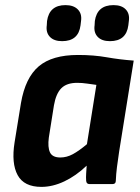

<svg xmlns="http://www.w3.org/2000/svg" viewBox="-20 -720 548 751"><path d="M142 11Q74 11 49 -35Q24 -81 37 -163L62 -317Q79 -416 131.5 -460.5Q184 -505 285 -505Q347 -505 397.5 -496Q448 -487 503 -483L446 -127Q441 -94 437.5 -66.5Q434 -39 433 -13Q433 0 420 0H330Q318 0 317 -13Q316 -26 317 -41Q318 -56 319 -72Q277 -32 231.5 -10.5Q186 11 142 11ZM216 -104Q241 -104 265 -117Q289 -130 320 -156L357 -388Q341 -390 321 -393Q301 -396 282 -396Q241 -396 220 -375Q199 -354 191 -308L171 -182Q166 -144 175.5 -124Q185 -104 216 -104ZM410 -559Q378 -559 362 -576Q346 -593 350 -621L351 -638Q360 -700 424 -700Q456 -700 472 -683Q488 -666 484 -638L482 -621Q474 -559 410 -559ZM223 -559Q191 -559 175 -576Q159 -593 163 -621L164 -638Q173 -700 236 -700Q268 -700 284.5 -683Q301 -666 297 -638L295 -621Q287 -559 223 -559Z"/></svg>

Font: Sofia Sans Semi Condensed ExtraBold
Style: Italic
Weight: 800
Italic angle: -9°
Version: Version 4.100